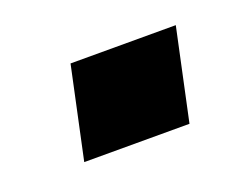

<svg xmlns="http://www.w3.org/2000/svg" viewBox="-41 -437 356 276"><g transform="rotate(-20 136.5 -299.0)"><path d="M51 -229 81 -369H242L212 -229Z"/></g></svg>

Font: Saira Semi Condensed
Style: Bold Italic
Weight: 700
Width: 4
Italic angle: -12°
Designer: Hector Gatti with collaboration of the Omnibus-Type team
Foundry: Omnibus-Type
Version: Version 1.001; ttfautohint (v1.8)